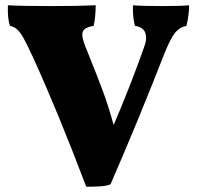

<svg xmlns="http://www.w3.org/2000/svg" viewBox="-20 -699 747 728"><path d="M697 -679Q697 -643 687 -601Q661 -596 644 -575Q627 -554 605 -500Q503 -239 399 0Q384 6 361.5 7.5Q339 9 307 9Q199 -276 105 -482Q82 -532 69 -555Q56 -578 44.5 -588Q33 -598 18 -601Q8 -628 10 -679Q61 -676 173 -676Q279 -676 343 -679Q342 -628 335 -601Q312 -597 302 -589.5Q292 -582 292 -567Q292 -548 312 -502Q350 -408 370.5 -352.5Q391 -297 411 -225Q478 -382 528 -525Q534 -542 534 -556Q534 -595 492 -601Q483 -628 484 -679Q519 -676 598 -676Q667 -676 697 -679Z"/></svg>

Font: Vollkorn SC Black
Style: Regular
Weight: 900
Designer: Friedrich Althausen
Foundry: Friedrich Althausen
Version: Version 4.015